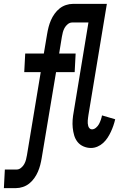

<svg xmlns="http://www.w3.org/2000/svg" viewBox="-100 -755 620 990"><path d="M-80 215 -75 119H-13Q-2 119 8.5 110.5Q19 102 25 91Q31 80 34 68.5Q37 57 39 45L110 -383H25L30 -479H126L143 -580Q146 -598 150.5 -615.5Q155 -633 162.5 -650.5Q170 -668 181.5 -684Q193 -700 207.5 -711.5Q222 -723 240 -729Q258 -735 276 -735H451L356 -162Q355 -155 354 -147.5Q353 -140 352.5 -133Q352 -126 352.5 -119Q353 -112 355 -105Q357 -98 362 -93Q367 -88 374 -88Q385 -88 395 -96.5Q405 -105 410.5 -115.5Q416 -126 420 -137.5Q424 -149 426 -160L494 -140Q490 -123 484.5 -107Q479 -91 471.5 -75Q464 -59 454.5 -44.5Q445 -30 432 -18Q419 -6 402.5 1Q386 8 369 8Q349 8 330.5 0Q312 -8 300 -23Q288 -38 282.5 -57Q277 -76 275 -96Q273 -116 274.5 -136.5Q276 -157 280 -178L356 -639H272Q260 -639 249.5 -630.5Q239 -622 233 -611Q227 -600 224 -588.5Q221 -577 219 -565L205 -479H290L285 -383H189L115 60Q112 78 107.5 95.5Q103 113 95.5 130.5Q88 148 76.5 164Q65 180 50.5 191.5Q36 203 18 209Q0 215 -18 215Z"/></svg>

Font: Iosevka Gothic
Style: Bold Italic
Weight: 700
Italic angle: -9°
Monospace: yes
Designer: Belleve Invis
Foundry: Belleve Invis
Version: Version 15.5.1; ttfautohint (v1.8.4)